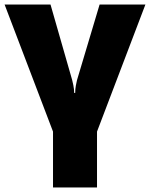

<svg xmlns="http://www.w3.org/2000/svg" viewBox="-20 -573 651 833"><path d="M400.9 240.2H210V-2L0 -553.2H199.2L293 -226.1Q294.4 -221.7 298.1 -203.6Q301.8 -185.5 301.8 -169.9H306.2Q306.2 -186.5 309.1 -201.7Q312 -216.8 314 -225.1L412.1 -553.2H610.8L400.9 -2Z"/></svg>

Font: Open Sans ExtraBold
Style: Regular
Weight: 800
Designer: Monotype Design Team
Foundry: Monotype Imaging Inc.
Version: Version 3.003; ttfautohint (v1.8.4)